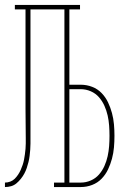

<svg xmlns="http://www.w3.org/2000/svg" viewBox="-20 -755 540 775"><path d="M0 0V-18Q11 -18 21.5 -22Q32 -26 39.5 -33.5Q47 -41 53 -50Q59 -59 63.5 -69Q68 -79 71.5 -89.5Q75 -100 77 -110.5Q79 -121 80.5 -132Q82 -143 83 -154Q84 -165 84 -175.5Q84 -186 84 -197Q84 -227 83.5 -256.5Q83 -286 83 -315V-717H40V-735H303V-717H260V-413H306Q330 -413 352 -404.5Q374 -396 390 -379.5Q406 -363 416 -342Q426 -321 432 -298.5Q438 -276 440 -253Q442 -230 442 -207Q442 -183 440 -160Q438 -137 432 -114.5Q426 -92 416 -71Q406 -50 390 -33.5Q374 -17 352 -8.5Q330 0 306 0H198V-18H240V-717H103V-200Q103 -188 103 -175.5Q103 -163 102 -150.5Q101 -138 99.5 -125.5Q98 -113 95 -101Q92 -89 88 -77Q84 -65 78 -54Q72 -43 64 -33Q56 -23 46.5 -15Q37 -7 25 -3.5Q13 0 0 0ZM260 -18H306Q327 -18 346.5 -26.5Q366 -35 379.5 -50.5Q393 -66 401.5 -85Q410 -104 414.5 -124.5Q419 -145 420.5 -165.5Q422 -186 422 -207Q422 -227 420.5 -248Q419 -269 414.5 -289Q410 -309 401.5 -328Q393 -347 379.5 -362.5Q366 -378 346.5 -386.5Q327 -395 306 -395H260Z"/></svg>

Font: Iosevka Curly Slab Thin
Style: Regular
Weight: 100
Monospace: yes
Designer: Belleve Invis
Foundry: Belleve Invis
Version: Version 22.1.2; ttfautohint (v1.8.4)